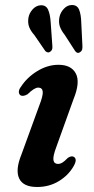

<svg xmlns="http://www.w3.org/2000/svg" viewBox="-20 -735 374 766"><path d="M211.5 -81Q220 -81 228.5 -86Q237 -91 250.5 -105Q265.5 -115 275 -109Q289.5 -99.5 274 -72.5Q253.5 -36 215 -12.5Q176.5 11 128 11Q72.5 11 56.5 -23Q40.5 -57 65.5 -118.5L136 -312Q152.5 -354 150.5 -369.8Q148.5 -385.5 132.5 -385.5Q117 -385.5 90 -359Q73.5 -349.5 63 -354Q55.5 -358.5 55.2 -368.2Q55 -378 64 -389.5Q88 -426.5 129 -451.5Q170 -476.5 213.5 -476.5Q264 -476.5 282.5 -441.8Q301 -407 273 -338.5L205 -149.5Q190.5 -111 193.2 -96Q196 -81 211.5 -81ZM304.2 -645 308.8 -552.5Q309.2 -544.5 307.9 -538.2Q306.5 -532 301 -528Q290.2 -519 280.4 -530.5L238.1 -596Q224.5 -613 218.8 -629.5Q213.2 -646 217.1 -666.5Q221 -685.5 235 -700.2Q248.9 -715 267.2 -715Q288.2 -715 295.8 -695.8Q303.4 -676.5 304.2 -645ZM182.1 -647 188.7 -554.5Q189.5 -547 188.5 -540.8Q187.5 -534.5 182.1 -530Q171.6 -521 160.7 -531.5L117.1 -595Q102.8 -611 96.5 -627Q90.3 -643 93.4 -664Q96.5 -682.5 110.3 -697.8Q124.1 -713 142.4 -714Q163.4 -715 171.8 -696.5Q180.1 -678 182.1 -647Z"/></svg>

Font: Fraunces 9pt SemiBold
Style: Italic
Weight: 600
Italic angle: -16°
Version: Version 1.000;[b76b70a41]